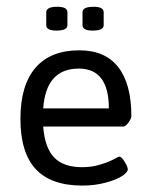

<svg xmlns="http://www.w3.org/2000/svg" viewBox="-20 -551 447 575"><path d="M148.6 -459.4Q118.5 -459.4 118.5 -475.6V-514.5Q118.5 -530.7 151.8 -530.7Q181.9 -530.7 181.9 -514.5V-475.6Q181.9 -459.4 148.6 -459.4ZM257.2 -459.4Q227.1 -459.4 227.1 -475.6V-514.5Q227.1 -530.7 260.4 -530.7Q290.5 -530.7 290.5 -514.5V-475.6Q290.5 -459.4 257.2 -459.4ZM227.1 4.8Q132.8 4.8 87 -44.6Q41.2 -93.9 41.2 -195Q41.2 -295.7 86.2 -348Q131.2 -400.3 217.6 -400.3Q294.9 -400.3 334.1 -350Q373.4 -299.6 373.4 -202.9Q373.4 -195.8 364.6 -183.9Q355.9 -172 349.2 -172H109.4Q114.1 -108.6 142.1 -79.5Q170 -50.3 226.3 -50.3Q255.3 -50.3 280.8 -58.3Q306.4 -66.2 320.8 -74.1Q335.3 -82 336.9 -82Q344 -82 353.3 -66.6Q362.7 -51.1 362.7 -44Q362.7 -34.9 345.2 -23.6Q327.8 -12.3 295.5 -3.8Q263.2 4.8 227.1 4.8ZM109.4 -226.3H306Q306 -345.6 216 -345.6Q117.7 -345.6 109.4 -226.3Z"/></svg>

Font: Jaldi
Style: Regular
Weight: 400
Designer: Pablo Cosgaya and Nicolas Silva
Foundry: Omnibus-Type
Version: Version 1.001;PS 001.001;hotconv 1.0.70;makeotf.lib2.5.58329